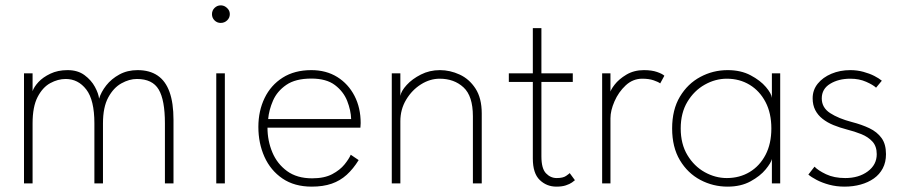

<svg xmlns="http://www.w3.org/2000/svg" viewBox="-20 -684 3380 716"><path d="M493 -422.5Q538 -422.5 567.8 -402.2Q597.5 -382 612.2 -341Q627 -300 627 -237V0H595V-224Q595 -311 571.8 -350.2Q548.5 -389.5 490.5 -389.5Q462 -389.5 432.8 -373.2Q403.5 -357 383.8 -320.8Q364 -284.5 364 -224V0H332V-224Q332 -311 301.8 -350.2Q271.5 -389.5 225 -389.5Q196 -389.5 167.5 -374Q139 -358.5 120.2 -322.2Q101.5 -286 101.5 -224V0H69.5V-410.5H101.5V-344Q106.5 -359.5 123.2 -377.8Q140 -396 167.8 -409.2Q195.5 -422.5 232 -422.5Q270 -422.5 295.2 -403.8Q320.5 -385 334 -360Q347.5 -335 349.5 -316Q357 -341 376.2 -365.5Q395.5 -390 425.2 -406.2Q455 -422.5 493 -422.5Z M786.5 0V-410.5H818.5V0ZM803 -598.5Q789.5 -598.5 780 -608Q770.5 -617.5 770.5 -631Q770.5 -645 780.2 -654.5Q790 -664 803 -664Q812 -664 819.8 -659.5Q827.5 -655 832.2 -647.8Q837 -640.5 837 -631Q837 -617.5 827 -608Q817 -598.5 803 -598.5Z M977.5 -208Q977.5 -159.5 995.5 -116.2Q1013.5 -73 1050.5 -46Q1087.5 -19 1144 -19Q1189.5 -19 1218.8 -34.5Q1248 -50 1264.8 -70.8Q1281.5 -91.5 1288 -107L1317.5 -87Q1297.5 -54.5 1273 -32.2Q1248.5 -10 1216.8 1Q1185 12 1142.5 12Q1078 12 1033.5 -18.2Q989 -48.5 966.2 -99.2Q943.5 -150 943.5 -210.5Q943.5 -270.5 966.8 -318.5Q990 -366.5 1034.2 -394.5Q1078.5 -422.5 1141 -422.5Q1196.5 -422.5 1237.8 -396.8Q1279 -371 1302 -326.5Q1325 -282 1325 -225Q1325 -220.5 1324.5 -216.2Q1324 -212 1324 -208ZM1289.5 -240Q1288.5 -272.5 1274.8 -307.5Q1261 -342.5 1229 -366.8Q1197 -391 1141 -391Q1082 -391 1047.8 -367.5Q1013.5 -344 998.2 -309Q983 -274 980 -240Z M1620.5 -422.5Q1658 -422.5 1694 -406Q1730 -389.5 1753.2 -353.8Q1776.5 -318 1776.5 -261V0H1743.5V-250.5Q1743.5 -326 1708.5 -358.2Q1673.5 -390.5 1619.5 -390.5Q1583.5 -390.5 1550 -369.5Q1516.5 -348.5 1494.8 -312.5Q1473 -276.5 1473 -232V0H1441V-410.5H1473V-326.5Q1476 -344.5 1496.5 -367Q1517 -389.5 1549.5 -406Q1582 -422.5 1620.5 -422.5Z M1877.5 -410.5H1967V-579H1999V-410.5H2116V-378.5H1999V-101Q1999 -55.5 2016 -37.8Q2033 -20 2056 -20Q2079.5 -20 2091 -28Q2102.5 -36 2104.5 -38.5L2124 -12Q2121.5 -9.5 2113 -3.5Q2104.5 2.5 2090.2 7.2Q2076 12 2055 12Q2018.5 12 1992.8 -12.8Q1967 -37.5 1967 -93V-378.5H1877.5Z M2256.5 0H2225.5V-410.5H2256.5V-333.5H2254Q2255.5 -347 2271.8 -368Q2288 -389 2316.2 -405.8Q2344.5 -422.5 2381.5 -422.5Q2410.5 -422.5 2430.5 -415.5Q2450.5 -408.5 2457.5 -401.5L2442 -373Q2435 -378.5 2417.5 -384.5Q2400 -390.5 2375 -390.5Q2340 -390.5 2313.2 -365.5Q2286.5 -340.5 2271.5 -306Q2256.5 -271.5 2256.5 -243Z M2858.5 0V-91Q2855.5 -77 2835.2 -52.2Q2815 -27.5 2779 -7.8Q2743 12 2693.5 12Q2639 12 2591.8 -13Q2544.5 -38 2515.5 -86.5Q2486.5 -135 2486.5 -205Q2486.5 -275 2515.5 -323.5Q2544.5 -372 2591.8 -397.2Q2639 -422.5 2693.5 -422.5Q2743 -422.5 2779.2 -403.2Q2815.5 -384 2836.2 -359.5Q2857 -335 2858.5 -319V-410.5H2889.5V0ZM2518.5 -205Q2518.5 -147 2543.5 -105.5Q2568.5 -64 2608 -42Q2647.5 -20 2690.5 -20Q2738 -20 2775.5 -42.5Q2813 -65 2834.8 -106.5Q2856.5 -148 2856.5 -205Q2856.5 -262 2834.8 -303.5Q2813 -345 2775.5 -367.8Q2738 -390.5 2690.5 -390.5Q2647.5 -390.5 2608 -368.2Q2568.5 -346 2543.5 -304.5Q2518.5 -263 2518.5 -205Z M3151 -422.5Q3176.5 -422.5 3199.5 -416.2Q3222.5 -410 3240.5 -400.8Q3258.5 -391.5 3268.5 -383L3247 -357Q3236 -367.5 3210 -379Q3184 -390.5 3151 -390.5Q3107 -390.5 3075.8 -371.5Q3044.5 -352.5 3044.5 -317Q3044.5 -282.5 3075.8 -262.2Q3107 -242 3156.5 -229Q3193.5 -219.5 3222.2 -205.8Q3251 -192 3267.5 -169.2Q3284 -146.5 3284 -109Q3284 -79 3272 -56.2Q3260 -33.5 3238.8 -18.5Q3217.5 -3.5 3189.5 4.2Q3161.5 12 3129.5 12Q3099 12 3072.2 4.8Q3045.5 -2.5 3025.5 -13Q3005.5 -23.5 2994.5 -33L3017.5 -62.5Q3030.5 -48.5 3060.5 -34.2Q3090.5 -20 3132 -20Q3182.5 -20 3216 -44.8Q3249.5 -69.5 3249.5 -109Q3249.5 -138.5 3233.5 -156Q3217.5 -173.5 3192 -183.8Q3166.5 -194 3138.5 -201Q3111.5 -208 3088.2 -217.5Q3065 -227 3047.5 -240.8Q3030 -254.5 3020.2 -273.5Q3010.5 -292.5 3010.5 -317.5Q3010.5 -348.5 3029.5 -372Q3048.5 -395.5 3080.5 -409Q3112.5 -422.5 3151 -422.5Z"/></svg>

Font: League Spartan Thin Thin
Style: Regular
Weight: 250
Version: Version 2.002